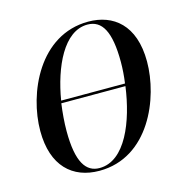

<svg xmlns="http://www.w3.org/2000/svg" viewBox="-87 -631 716 726"><g transform="rotate(-15 271.0 -268.0)"><path d="M216 10C410 10 496 -200 496 -343C496 -487 417 -546 320 -546C128 -546 38 -340 38 -193C38 -56 111 10 216 10ZM314 -536C371 -536 400 -486 400 -367C400 -341 398 -312 394 -284H144C165 -410 221 -536 314 -536ZM219 0C166 0 134 -45 134 -167C134 -201 137 -237 142 -274H393C375 -141 320 0 219 0Z"/></g></svg>

Font: Noto Serif Display SemiCondensed
Style: Italic
Weight: 400
Width: 4
Italic angle: -12°
Designer: Monotype Design Team
Foundry: Monotype Imaging Inc.
Version: Version 2.009